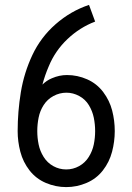

<svg xmlns="http://www.w3.org/2000/svg" viewBox="-20 -755 540 783"><path d="M250 8Q207 8 167 -9Q127 -26 100.5 -60Q74 -94 63 -136Q52 -178 52 -220Q52 -300 65 -379Q78 -458 112 -530.5Q146 -603 207 -656.5Q268 -710 343 -735L368 -667Q305 -643 255 -595.5Q205 -548 179 -485Q163 -448 153 -410Q170 -427 192 -436Q222 -449 253 -449Q296 -449 335.5 -431.5Q375 -414 401 -379.5Q427 -345 437.5 -304Q448 -263 448 -220.5Q448 -178 437 -136Q426 -94 399.5 -60Q373 -26 333 -9Q293 8 250 8ZM250 -64Q278 -64 302.5 -77.5Q327 -91 342 -115Q357 -139 362.5 -166Q368 -193 368 -220.5Q368 -248 362.5 -275Q357 -302 342.5 -326Q328 -350 303 -363.5Q278 -377 251 -377Q223 -377 198 -363.5Q173 -350 158 -326.5Q143 -303 137.5 -275.5Q132 -248 132 -220.5Q132 -193 137.5 -166Q143 -139 158 -115Q173 -91 197.5 -77.5Q222 -64 250 -64Z"/></svg>

Font: Iosevka SS01
Style: Regular
Weight: 400
Monospace: yes
Designer: Belleve Invis
Foundry: Belleve Invis
Version: 2.3.3; ttfautohint (v1.8.3)